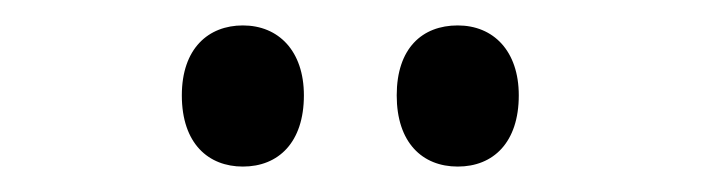

<svg xmlns="http://www.w3.org/2000/svg" viewBox="-20 -747 552 151"><path d="M123 -672C123 -634 144 -616 171 -616C199 -616 219 -635 219 -672C219 -707 199 -727 171 -727C144 -727 123 -709 123 -672ZM292 -672C292 -635 312 -616 340 -616C368 -616 388 -635 388 -672C388 -707 368 -727 340 -727C312 -727 292 -709 292 -672Z"/></svg>

Font: Noto Sans Arabic UI XCn Md
Style: Regular
Weight: 500
Width: 2
Designer: Monotype Design Team, Nadine Chahine and Nizar Qandah
Foundry: Monotype Imaging Inc.
Version: Version 2.010